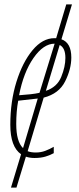

<svg xmlns="http://www.w3.org/2000/svg" viewBox="-20 -710 360 875"><path d="M67 -276Q87 -380 132.5 -445.5Q178 -511 229 -511L160 -287Q142 -283 119 -280.5Q96 -278 79 -277ZM189 -296 252 -505Q278 -492 278 -446Q278 -406 259 -359.5Q240 -313 189 -296ZM85 -35Q54 -65 54 -145Q54 -203 63 -251L152 -261ZM30 145H55L98 4Q116 10 137 10Q166 10 187.5 3.5Q209 -3 225 -12V-41Q206 -30 186 -22.5Q166 -15 143 -15Q121 -15 106 -21L179 -265Q249 -283 277 -339.5Q305 -396 305 -448Q305 -515 260 -531L308 -690H282L236 -536H228Q174 -536 128.5 -481.5Q83 -427 55 -337.5Q27 -248 27 -141Q27 -41 76 -7Z"/></svg>

Font: Noto Sans Display Condensed Thin
Style: Italic
Weight: 250
Width: 3
Italic angle: -12°
Designer: Monotype Design Team
Foundry: Monotype Imaging Inc.
Version: Version 1.900